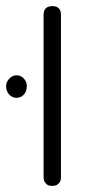

<svg xmlns="http://www.w3.org/2000/svg" viewBox="-28 -600 297 630"><path d="M143 10Q134 10 128 6.5Q122 3 118.5 -3.5Q115 -10 115 -19V-552Q115 -561 118.5 -567.5Q122 -574 128.5 -577Q135 -580 144 -580Q153 -580 159.5 -576.5Q166 -573 169 -567Q172 -561 172 -551V-18Q172 -9 168.5 -3Q165 3 159 6.5Q153 10 143 10ZM26 -279Q12 -279 2 -290Q-8 -301 -8 -317Q-8 -331 2.5 -342Q13 -353 26 -353Q40 -353 50 -342.5Q60 -332 60 -317Q60 -301 50.5 -290Q41 -279 26 -279Z"/></svg>

Font: Fredoka SemiCondensed Light
Style: Regular
Weight: 300
Width: 4
Designer: Ben Nathan
Foundry: Milena B. Brandão, Ben Nathan
Version: Version 2.001